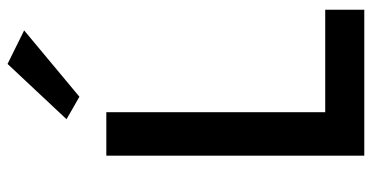

<svg xmlns="http://www.w3.org/2000/svg" viewBox="-264 -744 1008 521"><g transform="rotate(-90 240.5 -484.0)"><path d="M78 0H474V-106H196V-700H78ZM238 -773 418 -923 327 -968 177 -808Z"/></g></svg>

Font: NM-font
Style: Medium
Weight: 500
Designer: ""
Foundry: ""
Version: ""